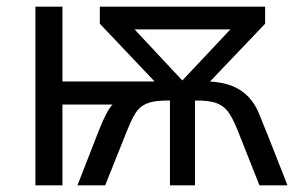

<svg xmlns="http://www.w3.org/2000/svg" viewBox="-20 -555 886 575"><path d="M774 -535V-484L609 -311Q652 -308 679 -296Q706 -284 724 -265Q742 -246 753.5 -220Q765 -194 841 0H757L692 -164Q675 -206 661 -223Q647 -240 626 -247Q605 -254 569 -254H564V0H489V-254H484Q447 -254 426.5 -247.5Q406 -241 392.5 -225.5Q379 -210 361 -165L295 0H212L276 -164Q299 -223 317 -242H167V0H86V-535H167V-311H443L279 -484V-535ZM670 -467H383L526 -314Z"/></svg>

Font: Stephens Clock
Style: Regular
Weight: 400
Designer: Peter Wiegel (catfonts.de) with slight modifications by DT1.org
Version: Version 0.9.1